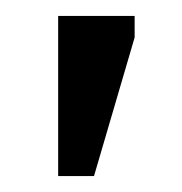

<svg xmlns="http://www.w3.org/2000/svg" viewBox="-20 -726 229 241"><path d="M98 -505H53V-706H149V-679Z"/></svg>

Font: STIX Two Text Medium
Style: Regular
Weight: 500
Designer: Ross Mills, John Hudson & Paul Hanslow, Tiro Typeworks Ltd; with prior portions MicroPress Inc., and Coen Hoffman.
Foundry: Tiro Typeworks Ltd
Version: Version 2.13 b171